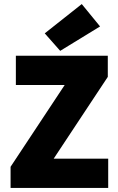

<svg xmlns="http://www.w3.org/2000/svg" viewBox="-20 -924 582 944"><path d="M32 0H512V-144H244L510 -546V-650H58V-506H298L32 -104ZM276 -674 472 -794 382 -904 200 -760Z"/></svg>

Font: Giro Sans Black
Style: Regular
Weight: 900
Designer: Paul D. Hunt
Foundry: Adobe Systems Incorporated
Version: Version 1.000;PS 1.0;hotconv 1.0.88;makeotf.lib2.5.647800